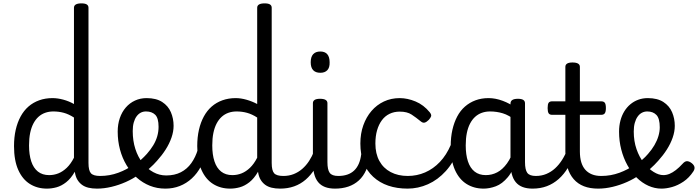

<svg xmlns="http://www.w3.org/2000/svg" viewBox="-20 -1100 4133 1137"><path d="M258 17Q201 17 157 -10.5Q113 -38 88 -94Q63 -150 63 -235Q63 -287 73 -331Q83 -375 102 -410Q121 -445 148.5 -469Q176 -493 212 -506Q248 -519 291 -519Q321 -519 354.5 -510Q388 -501 418 -484V-1054Q418 -1067 429 -1073.5Q440 -1080 462 -1080Q484 -1080 494 -1073.5Q504 -1067 504 -1054V-135Q504 -90 518.5 -74Q533 -58 573 -58Q585 -58 591 -46.5Q597 -35 595.5 -20.5Q594 -6 584 5.5Q574 17 554 17Q526 17 503.5 11.5Q481 6 465 -6Q449 -18 438.5 -35.5Q428 -53 424 -77L423 -83Q400 -43 372 -21Q344 1 315 9Q286 17 258 17ZM271 -63Q300 -63 326 -73.5Q352 -84 375.5 -106.5Q399 -129 418 -166V-404Q387 -424 357.5 -432Q328 -440 296 -440Q270 -440 247.5 -432Q225 -424 207.5 -408Q190 -392 177.5 -368Q165 -344 158.5 -312Q152 -280 152 -239Q152 -184 165 -144.5Q178 -105 204.5 -84Q231 -63 271 -63Z M554 17Q535 17 528.5 5.5Q522 -6 526 -20.5Q530 -35 542 -46.5Q554 -58 573 -58Q629 -58 680.5 -77Q732 -96 769 -124Q783 -133 793 -128Q803 -123 808 -110.5Q813 -98 811.5 -84.5Q810 -71 799 -64Q767 -41 725.5 -22.5Q684 -4 640 6.5Q596 17 554 17Z M773 -121Q795 -136 814.5 -153.5Q834 -171 850 -189Q872 -214 887.5 -239.5Q903 -265 911 -292.5Q919 -320 919 -349Q919 -401 899 -420.5Q879 -440 845 -440Q831 -440 824.5 -452Q818 -464 818.5 -479.5Q819 -495 826.5 -507Q834 -519 848 -519Q905 -519 940.5 -496Q976 -473 992 -435.5Q1008 -398 1008 -355Q1008 -321 995.5 -285Q983 -249 961 -214.5Q939 -180 910 -148Q889 -124 865 -103Q841 -82 815 -64Z M959 17Q910 17 867.5 0Q825 -17 790 -48Q755 -79 729.5 -121.5Q704 -164 690.5 -214.5Q677 -265 677 -321Q677 -364 689.5 -400.5Q702 -437 725 -463.5Q748 -490 779.5 -504.5Q811 -519 848 -519Q862 -519 868.5 -507Q875 -495 874.5 -479.5Q874 -464 866 -452Q858 -440 844 -440Q827 -440 813 -432.5Q799 -425 788.5 -410.5Q778 -396 772 -374.5Q766 -353 766 -324Q766 -266 781.5 -218Q797 -170 824.5 -135Q852 -100 888 -80.5Q924 -61 964 -61Q1014 -61 1051 -80Q1088 -99 1113 -134Q1138 -169 1152 -216Q1154 -224 1168 -225.5Q1182 -227 1194.5 -222.5Q1207 -218 1204 -208Q1192 -156 1170 -114.5Q1148 -73 1116 -43.5Q1084 -14 1044.5 1.5Q1005 17 959 17Z M1343 17Q1286 17 1242 -10.5Q1198 -38 1173 -94Q1148 -150 1148 -235Q1148 -287 1158 -331Q1168 -375 1187 -410Q1206 -445 1233.5 -469Q1261 -493 1297 -506Q1333 -519 1376 -519Q1406 -519 1439.5 -509.5Q1473 -500 1503 -484V-1054Q1503 -1067 1514 -1073.5Q1525 -1080 1547 -1080Q1569 -1080 1579 -1073.5Q1589 -1067 1589 -1054V-135Q1589 -90 1603.5 -74Q1618 -58 1658 -58Q1670 -58 1676 -46.5Q1682 -35 1680.5 -20.5Q1679 -6 1669 5.5Q1659 17 1639 17Q1611 17 1588.5 11.5Q1566 6 1550 -6Q1534 -18 1523.5 -35.5Q1513 -53 1509 -77L1508 -83Q1485 -43 1457 -21Q1429 1 1400 9Q1371 17 1343 17ZM1356 -63Q1385 -63 1411 -73.5Q1437 -84 1460.5 -106.5Q1484 -129 1503 -166V-404Q1472 -424 1442.5 -432Q1413 -440 1381 -440Q1355 -440 1332.5 -432Q1310 -424 1292.5 -408Q1275 -392 1262.5 -368Q1250 -344 1243.5 -312Q1237 -280 1237 -239Q1237 -184 1250 -144.5Q1263 -105 1289.5 -84Q1316 -63 1356 -63Z M1639 17Q1625 17 1618.5 5.5Q1612 -6 1613.5 -20.5Q1615 -35 1626 -46.5Q1637 -58 1658 -58Q1691 -58 1719 -69Q1747 -80 1770 -100Q1793 -120 1810.5 -147Q1828 -174 1840 -205Q1846 -220 1857.5 -218.5Q1869 -217 1877.5 -207Q1886 -197 1883 -186Q1868 -138 1844.5 -100.5Q1821 -63 1790.5 -36.5Q1760 -10 1722 3.5Q1684 17 1639 17Z M1964 17Q1930 17 1905 7.5Q1880 -2 1864 -21.5Q1848 -41 1840.5 -70.5Q1833 -100 1833 -140V-489Q1833 -502 1843.5 -508.5Q1854 -515 1875 -515Q1897 -515 1908 -508.5Q1919 -502 1919 -489V-140Q1919 -95 1932.5 -76.5Q1946 -58 1983 -58Q1997 -58 2004 -46.5Q2011 -35 2009.5 -20.5Q2008 -6 1997 5.5Q1986 17 1964 17ZM1877 -669Q1849 -669 1834.5 -684.5Q1820 -700 1820 -731Q1820 -763 1834.5 -779Q1849 -795 1877 -795Q1904 -795 1918 -779Q1932 -763 1932 -731Q1933 -700 1918.5 -684.5Q1904 -669 1877 -669Z M1964 17Q1950 17 1943.5 5.5Q1937 -6 1938.5 -20.5Q1940 -35 1951 -46.5Q1962 -58 1983 -58Q2013 -58 2036.5 -66Q2060 -74 2077 -90Q2094 -106 2104.5 -130Q2115 -154 2119 -186Q2121 -201 2134 -205.5Q2147 -210 2159.5 -205.5Q2172 -201 2170 -186Q2166 -133 2149 -94.5Q2132 -56 2105 -31.5Q2078 -7 2042.5 5Q2007 17 1964 17Z M2395 17Q2266 17 2190 -53Q2114 -123 2114 -250Q2114 -309 2131.5 -358Q2149 -407 2180 -443Q2211 -479 2253.5 -499Q2296 -519 2347 -519Q2393 -519 2441 -499Q2489 -479 2525 -435Q2536 -421 2533 -411.5Q2530 -402 2519 -390Q2506 -377 2495 -374Q2484 -371 2472 -381Q2444 -404 2417.5 -421.5Q2391 -439 2347 -439Q2314 -439 2287 -426Q2260 -413 2241.5 -388Q2223 -363 2213 -328.5Q2203 -294 2203 -250Q2203 -190 2226.5 -147Q2250 -104 2293.5 -81Q2337 -58 2395 -58Q2409 -58 2416.5 -46.5Q2424 -35 2424 -20.5Q2424 -6 2417 5.5Q2410 17 2395 17Z M2393 17Q2384 17 2379.5 5.5Q2375 -6 2375 -20.5Q2375 -35 2380 -46.5Q2385 -58 2394 -58Q2449 -58 2497.5 -79Q2546 -100 2585 -141Q2624 -182 2650 -243Q2655 -252 2667.5 -249.5Q2680 -247 2690.5 -238Q2701 -229 2697 -219Q2668 -140 2620.5 -87.5Q2573 -35 2514.5 -9Q2456 17 2393 17Z M2844 17Q2787 17 2743 -10.5Q2699 -38 2674 -94Q2649 -150 2649 -235Q2649 -287 2659 -331Q2669 -375 2687.5 -410Q2706 -445 2733.5 -469Q2761 -493 2796 -506Q2831 -519 2873 -519Q2914 -519 2957 -503Q3000 -487 3034 -461V-386Q2994 -418 2957.5 -429Q2921 -440 2882 -440Q2856 -440 2833.5 -432Q2811 -424 2793.5 -408Q2776 -392 2763.5 -368Q2751 -344 2744.5 -312Q2738 -280 2738 -239Q2738 -184 2751 -144.5Q2764 -105 2790.5 -84Q2817 -63 2857 -63Q2893 -63 2924.5 -79.5Q2956 -96 2982.5 -132.5Q3009 -169 3028 -229L3044 -168Q3021 -91 2987.5 -51Q2954 -11 2916.5 3Q2879 17 2844 17ZM3134 17Q3100 17 3075 7.5Q3050 -2 3034 -21.5Q3018 -41 3010.5 -70.5Q3003 -100 3003 -140V-486Q3003 -501 3014 -508Q3025 -515 3047 -515Q3068 -515 3078.5 -508.5Q3089 -502 3089 -488V-140Q3089 -95 3102.5 -76.5Q3116 -58 3153 -58Q3162 -58 3166.5 -46.5Q3171 -35 3169.5 -20.5Q3168 -6 3159.5 5.5Q3151 17 3134 17Z M3134 17Q3120 17 3113.5 5.5Q3107 -6 3108.5 -20.5Q3110 -35 3121 -46.5Q3132 -58 3153 -58Q3187 -58 3215.5 -70Q3244 -82 3267 -103Q3290 -124 3308.5 -153Q3327 -182 3340 -216Q3346 -231 3358 -229.5Q3370 -228 3378.5 -219Q3387 -210 3384 -199Q3368 -148 3344 -108Q3320 -68 3288.5 -40Q3257 -12 3218.5 2.5Q3180 17 3134 17Z M3522 17Q3474 17 3438 3Q3402 -11 3377.5 -39Q3353 -67 3340.5 -108Q3328 -149 3328 -203V-420H3250Q3235 -420 3229 -429Q3223 -438 3223 -460Q3223 -483 3229 -491.5Q3235 -500 3250 -500H3328V-704Q3328 -717 3338.5 -723.5Q3349 -730 3370 -730Q3392 -730 3403 -723.5Q3414 -717 3414 -704V-500H3540Q3555 -500 3561.5 -491.5Q3568 -483 3568 -460Q3568 -438 3561.5 -429Q3555 -420 3540 -420H3414V-203Q3414 -167 3422 -140Q3430 -113 3446 -95Q3462 -77 3485.5 -67.5Q3509 -58 3540 -58Q3554 -58 3561 -46.5Q3568 -35 3566.5 -20.5Q3565 -6 3554 5.5Q3543 17 3522 17Z M3522 17Q3503 17 3496.5 5.5Q3490 -6 3494 -20.5Q3498 -35 3510 -46.5Q3522 -58 3541 -58Q3597 -58 3648.5 -77Q3700 -96 3737 -124Q3751 -133 3761 -128Q3771 -123 3776 -110.5Q3781 -98 3779.5 -84.5Q3778 -71 3767 -64Q3735 -41 3693.5 -22.5Q3652 -4 3608 6.5Q3564 17 3522 17Z M3738 -120Q3761 -135 3781.5 -152.5Q3802 -170 3818 -189Q3840 -214 3855.5 -240.5Q3871 -267 3879 -294Q3887 -321 3887 -346Q3887 -399 3867 -419.5Q3847 -440 3813 -440Q3796 -440 3781.5 -432.5Q3767 -425 3756 -409.5Q3745 -394 3739 -372Q3733 -350 3733 -321Q3733 -264 3749.5 -216.5Q3766 -169 3793 -135Q3820 -101 3850.5 -82Q3881 -63 3908 -63Q3927 -63 3945 -70.5Q3963 -78 3982.5 -93Q4002 -108 4022 -130Q4036 -146 4049 -145.5Q4062 -145 4076 -134Q4090 -123 4092.5 -111Q4095 -99 4086 -85Q4061 -47 4027.5 -24.5Q3994 -2 3960 7.5Q3926 17 3897 17Q3857 17 3819.5 0Q3782 -17 3750.5 -48Q3719 -79 3695.5 -121.5Q3672 -164 3659 -214.5Q3646 -265 3646 -321Q3646 -355 3654 -385.5Q3662 -416 3677 -440.5Q3692 -465 3713 -482.5Q3734 -500 3760 -509.5Q3786 -519 3816 -519Q3873 -519 3908.5 -496Q3944 -473 3960 -435.5Q3976 -398 3976 -355Q3976 -321 3963.5 -285Q3951 -249 3929 -214.5Q3907 -180 3878 -148Q3856 -123 3831 -101Q3806 -79 3777 -60Z"/></svg>

Font: Playwrite AR
Style: Regular
Weight: 400
Designer: Veronika Burian, José Scaglione
Foundry: TypeTogether
Version: Version 1.002